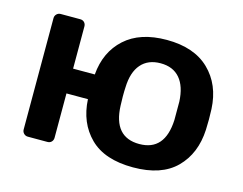

<svg xmlns="http://www.w3.org/2000/svg" viewBox="-80 -653 994 786"><g transform="rotate(15 417.0 -260.0)"><path d="M538 10Q417 10 355 -51.5Q293 -113 288 -212H197V-24Q197 -14 190.5 -7Q184 0 173 0H90Q80 0 73 -7Q66 -14 66 -24V-496Q66 -506 73 -513Q80 -520 90 -520H173Q184 -520 190.5 -513Q197 -506 197 -496V-317H289Q297 -414 361 -472Q425 -530 538 -530Q654 -530 718 -468Q782 -406 787 -304Q788 -286 788 -260Q788 -234 787 -216Q782 -114 720 -52Q658 10 538 10ZM538 -89Q646 -89 652 -221Q652 -236 652 -260Q652 -284 652 -299Q649 -363 620 -397Q591 -431 538 -431Q485 -431 455.5 -397Q426 -363 424 -299Q423 -284 423 -260Q423 -236 424 -221Q429 -89 538 -89Z"/></g></svg>

Font: Rubik Medium
Style: Regular
Weight: 500
Designer: Hubert and Fischer
Foundry: Hubert and Fischer
Version: Version 2.300; ttfautohint (v1.8.4.7-5d5b);gftools[0.9.30]